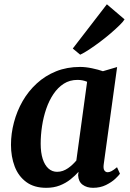

<svg xmlns="http://www.w3.org/2000/svg" viewBox="-20 -888 620 918"><path d="M476 -103Q473 -82 479 -73.2Q485 -64.5 495 -64.5Q503 -64.5 513.2 -69.8Q523.5 -75 539.5 -88.5L553.5 -57.5Q548.5 -49.5 531.2 -33.2Q514 -17 486.8 -3.5Q459.5 10 425 10Q395 10 375 -4.8Q355 -19.5 353.5 -50.5L355.5 -66.5Q339 -48 316.8 -30.2Q294.5 -12.5 265.8 -1.2Q237 10 201 10Q143 10 105.5 -17.8Q68 -45.5 50.2 -92.2Q32.5 -139 32.5 -195.5Q32.5 -249.5 46.8 -303.2Q61 -357 88.2 -404.5Q115.5 -452 155.8 -489Q196 -526 248 -547Q300 -568 363 -568Q389.5 -568 420.2 -561.5Q451 -555 472 -547.5L540 -567.5ZM396.5 -497Q386 -501.5 374.2 -503.8Q362.5 -506 350.5 -506Q313.5 -506 285 -487.8Q256.5 -469.5 235.5 -438.2Q214.5 -407 201 -367.5Q187.5 -328 181 -285Q174.5 -242 174.5 -201Q174.5 -158.5 184.2 -128.2Q194 -98 211.8 -82.2Q229.5 -66.5 253 -66.5Q267.5 -66.5 280.8 -71.2Q294 -76 305.5 -84Q317 -92 327 -101.5Q337 -111 345 -120.5ZM328 -656 491 -867.5 575.5 -795.5Q570 -785.5 552.2 -768Q534.5 -750.5 509.8 -729.2Q485 -708 457.8 -687.5Q430.5 -667 405.8 -650.8Q381 -634.5 363.5 -626.5Z"/></svg>

Font: Merriweather Light 18pt
Style: Bold Italic
Weight: 700
Italic angle: -7.8°
Version: Version 2.101